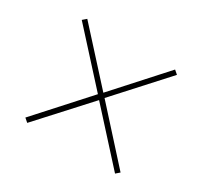

<svg xmlns="http://www.w3.org/2000/svg" viewBox="-99 -697 708 676"><g transform="rotate(30 255.0 -359.5)"><path d="M79 -148 64 -161 244 -360 64 -558 79 -571 258 -374 436 -571 451 -558 271 -360 451 -161 436 -148 258 -344Z"/></g></svg>

Font: Noto Serif Display SemiCondensed Thin
Style: Regular
Weight: 100
Width: 4
Designer: Monotype Design Team
Foundry: Monotype Imaging Inc.
Version: Version 2.009